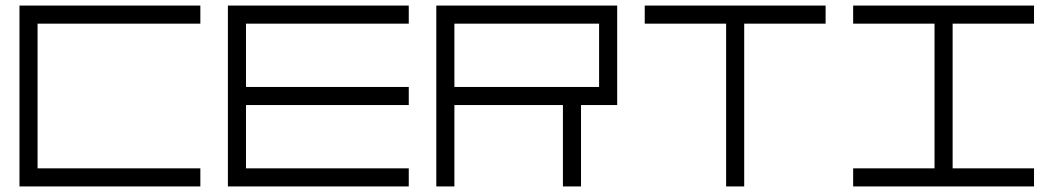

<svg xmlns="http://www.w3.org/2000/svg" viewBox="-20 -670 3785 690"><path d="M115 -585V-65H700V0H50V-65V-585V-650H700V-585ZM115 -585Z M864 -585V-357.5H1449V-292.5H864V-65H1449V0H799V-65V-585V-650H1449V-585ZM864 -585Z M1613 -650H1548V0H1613V-292.5H2003V0H2068V-292.5H2198V-325V-650H2133ZM1613 -585H2133V-357.5H1613ZM1613 -585Z M2654.5 -585V0H2589.5V-585H2297V-650H2947V-585ZM2654.5 -585Z M3403.5 -65H3696V0H3046V-65H3338.5V-585H3046V-650H3696V-585H3403.5ZM3403.5 -65Z"/></svg>

Font: skuare
Style: Regular
Weight: 400
Designer: Dinesh Verma
Version: 0.0.1;FontRapid 1.4.1